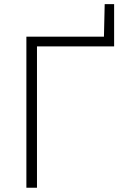

<svg xmlns="http://www.w3.org/2000/svg" viewBox="-20 -886 600 906"><path d="M104.5 0V-713H470.5L474 -866.5H518.5V-667H154.5V0Z"/></svg>

Font: Heraclito ExtraLight
Style: Regular
Weight: 200
Designer: Kostas Bartsokas (font) & Cristiano Sobral (main changes)
Foundry: Kostas Bartsokas (font) & Cristiano Sobral (main changes)
Version: Version 1.00;July 8, 2020;FontCreator 13.0.0.2655 64-bit